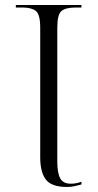

<svg xmlns="http://www.w3.org/2000/svg" viewBox="-20 -734 388 764"><path d="M247 10Q185 10 162.5 -19.5Q140 -49 140 -108V-624Q140 -677 122.5 -690.5Q105 -704 71 -704H43V-714H304V-704H279Q242 -704 225 -690.5Q208 -677 208 -624V-91Q208 -46 219.5 -24.5Q231 -3 262 -3Q284 -3 304 -11V0Q293 3 278 6.5Q263 10 247 10Z"/></svg>

Font: Noto Serif Display Light
Style: Regular
Weight: 300
Designer: Monotype Design Team
Foundry: Monotype Imaging Inc.
Version: Version 2.009